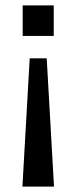

<svg xmlns="http://www.w3.org/2000/svg" viewBox="-20 -511 284 711"><path d="M63 180 90 -295H153L180 180ZM64 -378V-491H179V-378Z"/></svg>

Font: Nunito Sans 10pt Medium
Style: Regular
Weight: 500
Designer: Vernon Adams
Foundry: Vernon Adams
Version: Version 3.101;gftools[0.9.27]